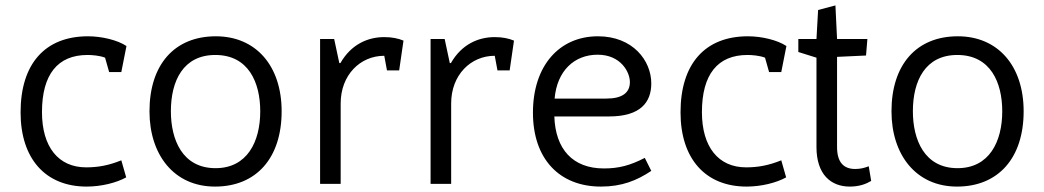

<svg xmlns="http://www.w3.org/2000/svg" viewBox="-20 -679 3856 709"><path d="M300 10C354 10 410 -4 446 -24L428 -87C381 -68 342 -61 298 -61C196 -61 135 -136 135 -265C135 -404 193 -476 303 -476C319 -476 348 -474 368 -466L383 -413H428L447 -509C414 -531 356 -545 305 -545C146 -545 56 -443 56 -264C56 -94 147 10 300 10Z M774 10C927 10 1020 -96 1020 -268C1020 -436 925 -545 777 -545C624 -545 532 -440 532 -268C532 -108 622 10 774 10ZM776 -58C653 -58 611 -164 611 -268C611 -381 657 -476 775 -476C898 -476 941 -374 941 -268C941 -156 893 -58 776 -58Z M1162 0H1238V-297C1238 -402 1310 -473 1399 -473L1409 -419H1454L1470 -529C1451 -537 1428 -542 1399 -542C1339 -542 1277 -516 1237 -446H1233L1214 -535H1162Z M1570 0H1646V-297C1646 -402 1718 -473 1807 -473L1817 -419H1862L1878 -529C1859 -537 1836 -542 1807 -542C1747 -542 1685 -516 1645 -446H1641L1622 -535H1570Z M2199 10C2276 10 2331 -12 2385 -48L2361 -96C2307 -68 2265 -57 2210 -57C2095 -57 2031 -128 2027 -249H2229C2346 -249 2385 -302 2385 -371C2385 -455 2317 -545 2188 -545C2045 -545 1948 -436 1948 -263C1948 -92 2046 10 2199 10ZM2028 -315C2037 -418 2101 -477 2187 -477C2272 -477 2306 -413 2306 -376C2306 -336 2277 -315 2219 -315Z M2737 10C2791 10 2847 -4 2883 -24L2865 -87C2818 -68 2779 -61 2735 -61C2633 -61 2572 -136 2572 -265C2572 -404 2630 -476 2740 -476C2756 -476 2785 -474 2805 -466L2820 -413H2865L2884 -509C2851 -531 2793 -545 2742 -545C2583 -545 2493 -443 2493 -264C2493 -94 2584 10 2737 10Z M3118 10C3154 10 3179 0 3197 -11L3188 -65C3172 -59 3158 -55 3138 -55C3095 -55 3071 -80 3071 -136V-469L3178 -474L3183 -535H3071L3065 -659L3001 -642L2995 -535H2928V-487L2995 -466V-136C2995 -35 3048 10 3118 10Z M3514 10C3667 10 3760 -96 3760 -268C3760 -436 3665 -545 3517 -545C3364 -545 3272 -440 3272 -268C3272 -108 3362 10 3514 10ZM3516 -58C3393 -58 3351 -164 3351 -268C3351 -381 3397 -476 3515 -476C3638 -476 3681 -374 3681 -268C3681 -156 3633 -58 3516 -58Z"/></svg>

Font: Frost Regular
Style: Regular
Weight: 400
Designer: Lee Frost
Foundry: Lee Frost for Ice Communication Norge AS
Version: Version 2.011;hotconv 1.0.107;makeotfexe 2.5.65593